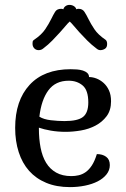

<svg xmlns="http://www.w3.org/2000/svg" viewBox="-20 -751 516 785"><path d="M272 -31Q287 -31 302 -34.5Q317 -38 330.5 -47.5Q344 -57 355.5 -74.5Q367 -92 376 -121Q399 -121 414 -110Q429 -99 429 -76Q429 -55 415.5 -38Q402 -21 379.5 -9.5Q357 2 327.5 8Q298 14 266 14Q211 14 169 -3.5Q127 -21 99 -52.5Q71 -84 56.5 -129Q42 -174 42 -228Q42 -340 101 -404Q160 -468 269 -468Q282 -468 295 -467Q308 -466 319 -462.5Q330 -459 337 -452.5Q344 -446 344 -436Q359 -436 374.5 -430Q390 -424 403.5 -412Q417 -400 425.5 -381.5Q434 -363 434 -337Q434 -300 416 -276Q398 -252 370.5 -237.5Q343 -223 310.5 -217.5Q278 -212 249 -212Q216 -212 187.5 -217Q159 -222 139 -229V-225Q139 -183 146 -147Q153 -111 168.5 -85.5Q184 -60 209.5 -45.5Q235 -31 272 -31ZM261 -421Q207 -421 178 -382Q149 -343 141 -274Q158 -263 187.5 -259.5Q217 -256 244 -256Q298 -256 319.5 -273Q341 -290 341 -332Q341 -382 318 -401.5Q295 -421 261 -421ZM292 -713Q296 -715 301 -715Q317 -715 325 -703Q333 -691 342 -672.5Q351 -654 366 -631.5Q381 -609 412 -588Q418 -583 418 -571Q418 -557 409 -551.5Q400 -546 390 -546Q382 -546 374 -553Q354 -568 336.5 -585.5Q319 -603 305 -618.5Q291 -634 281 -646Q271 -658 265 -663Q259 -658 249 -646Q239 -634 225 -618.5Q211 -603 194 -585.5Q177 -568 157 -553Q149 -546 138 -546Q127 -546 120 -553.5Q113 -561 113 -572Q113 -576 113.5 -580.5Q114 -585 119 -588Q150 -609 165 -631.5Q180 -654 189 -672.5Q198 -691 205.5 -703Q213 -715 230 -715Q235 -715 239 -713Q241 -721 248 -726Q255 -731 264 -731Q274 -731 282 -726Q290 -721 292 -713Z"/></svg>

Font: Milonga
Style: Regular
Weight: 400
Designer: Pablo Impallari, Brenda Gallo, Rodrigo Fuenzalida
Foundry: Pablo Impallari, Brenda Gallo, Rodrigo Fuenzalida
Version: Version 1.000; ttfautohint (v0.93) -l 8 -r 50 -G 200 -x 14 -